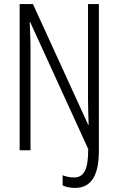

<svg xmlns="http://www.w3.org/2000/svg" viewBox="-20 -800 578 938"><path d="M347 118Q311 118 286 106V56Q297 61 312.5 64Q328 67 343 67Q377 67 394 36.5Q411 6 411 -72L127 -693H125Q126 -663 127.5 -632.5Q129 -602 129 -566V-66H76V-780H141L411 -190H413Q412 -226 411 -258Q410 -290 410 -316V-780H463V-65Q463 29 434 73.5Q405 118 347 118Z"/></svg>

Font: Noto Sans Malayalam UI ExtraCondensed Light
Style: Regular
Weight: 300
Width: 2
Designer: Jelle Bosma - Monotype Design Team
Foundry: Monotype Imaging Inc.
Version: Version 2.104; ttfautohint (v1.8.4.7-5d5b)